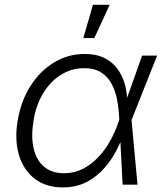

<svg xmlns="http://www.w3.org/2000/svg" viewBox="-20 -781 689 812"><path d="M246.1 11.7Q175.3 11.7 127.7 -24.4Q80.1 -60.5 60.5 -124.5Q41 -188.5 54.7 -271Q68.8 -354.5 109.1 -417.7Q149.4 -481 208.5 -516.8Q267.6 -552.7 337.4 -552.7Q389.6 -552.7 424.6 -534.2Q459.5 -515.6 480.5 -484.6Q501.5 -453.6 510.3 -415.8Q519 -377.9 518.6 -339.4H542L536.1 -274.4L561.5 0H498.5L483.9 -283.7Q482.4 -320.3 475.6 -357.2Q468.8 -394 452.9 -424.8Q437 -455.6 408.7 -474.1Q380.4 -492.7 335.4 -492.7Q283.2 -492.7 238.5 -465.1Q193.8 -437.5 163.1 -387.5Q132.3 -337.4 121.6 -270Q110.8 -203.1 122.3 -153.3Q133.8 -103.5 166.5 -75.9Q199.2 -48.3 251 -48.3Q293 -48.3 328.9 -66.2Q364.7 -84 393.8 -114.3Q422.9 -144.5 444.3 -182.4Q465.8 -220.2 479.5 -260.3L581.1 -545.9H644.5L535.6 -271.5L520.5 -208.5H500.5Q485.4 -166 462.2 -126.5Q439 -86.9 407.5 -55.7Q376 -24.4 335.9 -6.3Q295.9 11.7 246.1 11.7ZM332.5 -620.1 373 -760.7H443.8L378.9 -620.1Z"/></svg>

Font: Inter Light
Style: Italic
Weight: 300
Italic angle: -9.3988°
Designer: Rasmus Andersson
Foundry: rsms
Version: Version 4.001;git-66647c0bb